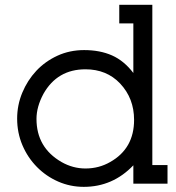

<svg xmlns="http://www.w3.org/2000/svg" viewBox="-20 -750 717 784"><path d="M524.5 -75Q440.5 13 322 13Q267 13 217.8 -8.5Q168.5 -30 130.8 -68.2Q93 -106.5 71.5 -157.2Q50 -208 50 -265.5Q50 -321 71 -371.5Q92 -422 128.2 -460.8Q164.5 -499.5 214.5 -522.5Q264.5 -545.5 323.5 -545.5Q388 -545.5 437.2 -523.8Q486.5 -502 524.5 -452V-654.5H467V-730.5H602V-76H664V0H524.5ZM329 -467Q214 -467 157.5 -367Q129 -314 129 -264.5Q129 -147.5 231 -88.5Q277.5 -62 329 -62Q384 -62 430 -88.5Q527.5 -143.5 527.5 -260.5Q527.5 -348.5 470.5 -409Q415.5 -467 329 -467Z"/></svg>

Font: MM Phetkon
Style: Regular
Weight: 400
Designer: Khon Soe Zaw Thu
Version: Version 1.00 July 15, 2016, initial release